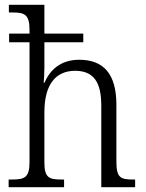

<svg xmlns="http://www.w3.org/2000/svg" viewBox="-20 -780 609 800"><path d="M16 0H247V-32H238C186 -32 165 -38 165 -102V-313C165 -425 210 -485 293 -485C372 -485 402 -435 402 -340V0H543V-32H535C483 -32 465 -39 465 -105V-343C465 -474 410 -531 310 -531C232 -531 188 -488 165 -435H162C163 -443 165 -474 165 -499V-604H327V-640H165V-760H17V-728H32C81 -728 103 -721 103 -656V-640H18V-604H103V-105C103 -39 82 -32 28 -32H16Z"/></svg>

Font: Noto Serif Myanmar SemiCondensed Light
Style: Regular
Weight: 300
Width: 4
Designer: Ben Mitchell and the Monotype Design Team
Foundry: Monotype Imaging Inc.
Version: Version 2.106